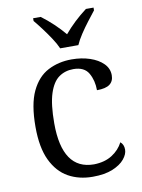

<svg xmlns="http://www.w3.org/2000/svg" viewBox="-87 -826 661 895"><g transform="rotate(-10 243.5 -378.0)"><path d="M279 10Q214 10 164 -18Q114 -46 85 -106.5Q56 -167 56 -265Q56 -372 85 -433Q114 -494 164 -520Q214 -546 276 -546Q323 -546 362 -533Q401 -520 424.5 -496.5Q448 -473 448 -441Q448 -413 429 -398.5Q410 -384 368 -384Q368 -430 348 -465Q328 -500 276 -500Q237 -500 207.5 -479Q178 -458 161.5 -407Q145 -356 145 -266Q145 -46 295 -46Q346 -47 381 -69.5Q416 -92 433 -126Q449 -113 449 -89Q449 -67 430 -44Q411 -21 373.5 -5.5Q336 10 279 10ZM233 -606Q223 -629 205.5 -655.5Q188 -682 168.5 -708Q149 -734 133 -753V-766H169Q229 -721 276 -665Q322 -720 383 -766H419V-753Q404 -734 384 -708Q364 -682 346.5 -655.5Q329 -629 319 -606Z"/></g></svg>

Font: Noto Serif Hentaigana
Style: Regular
Weight: 400
Designer: Kazuhiro Yamada
Foundry: nipponia
Version: Version 1.000; ttfautohint (v1.8.4.7-5d5b)